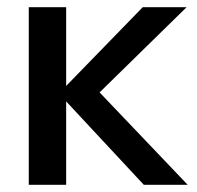

<svg xmlns="http://www.w3.org/2000/svg" viewBox="-20 -514 548 534"><path d="M60 -494H164V-275L377 -494H499L257 -257L502 0H380L164 -232V0H60Z"/></svg>

Font: Cabin Medium
Style: Regular
Weight: 500
Designer: Pablo Impallari
Foundry: Pablo Impallari. http://www.impallari.com Igino Marini. http://www.ikern.com
Version: Version 2.001